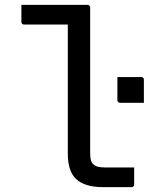

<svg xmlns="http://www.w3.org/2000/svg" viewBox="-20 -770 640 790"><path d="M68 -750Q95 -750 122.5 -750Q150 -750 177 -750Q204 -750 231 -750Q258 -750 285 -750Q312 -750 340 -750Q344 -750 346 -748.5Q348 -747 349.5 -745Q351 -743 351 -739Q351 -693 351 -633Q351 -573 351 -506.5Q351 -440 351 -374Q351 -308 351 -248Q351 -188 351 -142Q351 -124 353.5 -113Q356 -102 363 -95Q371 -87 383 -84Q395 -81 412 -81Q430 -81 447.5 -81Q465 -81 482.5 -81Q500 -81 517 -81H532Q532 -64 532 -46.5Q532 -29 532 -11Q532 -7 530.5 -5Q529 -3 527 -1.5Q525 0 521 0Q510 0 489.5 0Q469 0 446.5 0Q424 0 404 0Q366 0 338 -8.5Q310 -17 292.5 -34Q275 -51 267 -77Q259 -103 259 -138Q259 -178 259 -231.5Q259 -285 259 -344Q259 -403 259 -462.5Q259 -522 259 -575.5Q259 -629 259 -669H245Q218 -669 190 -669Q162 -669 134 -669Q106 -669 79 -669Q74 -669 71 -672Q68 -675 68 -680Q68 -697 68 -714.5Q68 -732 68 -750ZM572 -347Q548 -347 523 -347Q498 -347 474 -347Q471 -347 468.5 -348.5Q466 -350 464.5 -352.5Q463 -355 463 -358V-453Q487 -453 512 -453Q537 -453 561 -453Q565 -453 567 -451.5Q569 -450 570.5 -448Q572 -446 572 -442Z"/></svg>

Font: RecMonoLinear Nerd Font Mono
Style: Regular
Weight: 400
Monospace: yes
Version: Version 1.085; ttfautohint (v1.8.4.7-5d5b);Nerd Fonts 3.2.1